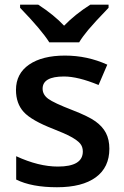

<svg xmlns="http://www.w3.org/2000/svg" viewBox="-20 -786 527 816"><path d="M444.8 -153.8Q444.8 -74.7 387.2 -32.5Q329.6 9.8 222.2 9.8Q114.3 9.8 48.8 -22.9V-122.1Q144 -78.1 226.1 -78.1Q332 -78.1 332 -142.1Q332 -162.6 320.3 -176.3Q308.6 -189.9 281.7 -204.6Q254.9 -219.2 207 -237.8Q113.8 -273.9 80.8 -310.1Q47.9 -346.2 47.9 -403.8Q47.9 -473.1 103.8 -511.5Q159.7 -549.8 255.9 -549.8Q351.1 -549.8 436 -511.2L398.9 -424.8Q311.5 -460.9 252 -460.9Q161.1 -460.9 161.1 -409.2Q161.1 -383.8 184.8 -366.2Q208.5 -348.6 288.1 -317.9Q355 -292 385.3 -270.5Q415.5 -249 430.2 -220.9Q444.8 -192.9 444.8 -153.8ZM441.4 -766.1V-752.9Q379.9 -689 354.7 -658.7Q329.6 -628.4 316.4 -606H189.5Q157.7 -657.2 65.4 -752.9V-766.1H142.6Q210 -722.2 252.4 -676.8Q299.8 -725.6 363.8 -766.1Z"/></svg>

Font: f0_32663          
Style: Regular
Weight: 600
Foundry: Ascender Corporation
Version: Version 1.10